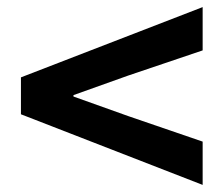

<svg xmlns="http://www.w3.org/2000/svg" viewBox="-20 -647 630 541"><path d="M551 -126 39 -325V-429L551 -627V-505L341 -434L187 -379V-375L341 -320L551 -248Z"/></svg>

Font: Noto Sans KR Thin
Style: Bold
Weight: 700
Version: Version 2.004-H2;hotconv 1.0.118;makeotfexe 2.5.65603